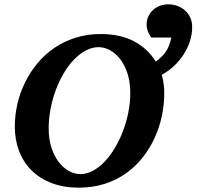

<svg xmlns="http://www.w3.org/2000/svg" viewBox="-20 -844 901 880"><path d="M577.1 -417Q577.1 -468.3 564.2 -507.6Q551.3 -546.9 530.5 -573.5Q509.8 -600.1 483.9 -614Q458 -627.9 432.1 -627.9Q402.3 -627.9 373.8 -612.8Q345.2 -597.7 319.8 -571.5Q294.4 -545.4 272.9 -509.5Q251.5 -473.6 236.1 -432.4Q220.7 -391.1 211.9 -345.9Q203.1 -300.8 203.1 -255.9Q203.1 -204.1 216.6 -164.8Q230 -125.5 251 -99.1Q272 -72.8 297.6 -59.3Q323.2 -45.9 348.1 -45.9Q377.4 -45.9 406 -61.3Q434.6 -76.7 460 -103.5Q485.4 -130.4 506.8 -166.5Q528.3 -202.6 543.9 -243.9Q559.6 -285.2 568.4 -329.6Q577.1 -374 577.1 -417ZM860.8 -720.2Q860.8 -687.5 850.6 -655.5Q840.3 -623.5 822 -595Q803.7 -566.4 778.1 -542.2Q752.4 -518.1 721.2 -501Q732.9 -461.9 732.9 -417Q732.9 -365.7 722.2 -314Q711.4 -262.2 689.7 -214.1Q668 -166 635.3 -124Q602.5 -82 559.1 -50.8Q515.6 -19.5 460.9 -1.7Q406.2 16.1 340.8 16.1Q271 16.1 216.6 -4.9Q162.1 -25.9 124.5 -63.2Q86.9 -100.6 67.4 -151.9Q47.9 -203.1 47.9 -264.2Q47.9 -315.9 59.8 -367.7Q71.8 -419.4 95 -466.6Q118.2 -513.7 151.9 -554.2Q185.5 -594.7 229.2 -624.5Q272.9 -654.3 326.2 -671.1Q379.4 -688 440.9 -688Q532.2 -688 595 -654.3Q657.7 -620.6 693.8 -562Q724.6 -583 741.5 -609.4Q758.3 -635.7 765.1 -671.9H672.9Q667 -680.7 662.1 -690.4Q658.2 -698.7 655 -709.2Q651.9 -719.7 651.9 -731Q651.9 -752 660.2 -769.3Q668.5 -786.6 682.1 -798.8Q695.8 -811 713.6 -817.6Q731.4 -824.2 751 -824.2Q772.5 -824.2 792.2 -817.1Q812 -810.1 827.4 -796.6Q842.8 -783.2 851.8 -763.9Q860.8 -744.6 860.8 -720.2Z"/></svg>

Font: Charis SIL
Style: Bold Italic
Weight: 700
Italic angle: -11°
Foundry: SIL International
Version: Version 4.112